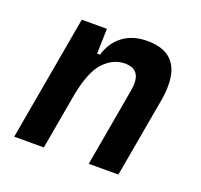

<svg xmlns="http://www.w3.org/2000/svg" viewBox="-98 -637 782 747"><g transform="rotate(20 293.0 -263.5)"><path d="M31.7 0 123 -517.6H227.1L224.1 -414.1H236.3Q252.4 -468.3 292.7 -497.8Q333 -527.3 392.1 -527.3Q526.9 -527.3 526.9 -391.1Q526.9 -361.3 520.5 -325.2L462.9 0H340.3L397.5 -325.2Q400.4 -341.3 400.4 -354Q400.4 -415 340.3 -415Q293 -415 254.6 -376.2Q216.3 -337.4 196.3 -237.8L154.3 0Z"/></g></svg>

Font: CaskaydiaCove NFP SemiBold
Style: Italic
Weight: 600
Italic angle: -10°
Designer: Aaron Bell
Foundry: Saja Typeworks
Version: Version 2111.001; VTT 6.35;Nerd Fonts 3.1.1